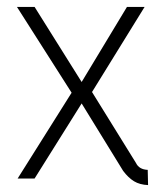

<svg xmlns="http://www.w3.org/2000/svg" viewBox="-20 -517 476 555"><path d="M336 -23 216 -218 80 -1H31L187 -249L29 -497H80L216 -280L347 -497H398L246 -251L373 -46Q382 -27 407 -26L408 18Q384 17 367.5 7Q351 -3 336 -23Z"/></svg>

Font: Bellota Text Light
Style: Regular
Weight: 300
Designer: Kemie Guaida
Foundry: Kemie Guaida
Version: Version 4.001